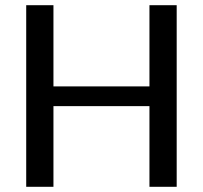

<svg xmlns="http://www.w3.org/2000/svg" viewBox="-20 -720 782 740"><path d="M81 -700H186V-344L162 -387H578L556 -344V-700H661V0H556V-356L578 -311H162L186 -356V0H81Z"/></svg>

Font: Pathway Extreme Medium
Style: Regular
Weight: 500
Designer: Eduardo Rodriguez Tunni
Foundry: Eduardo Rodriguez Tunni
Version: Version 1.001;gftools[0.9.26]